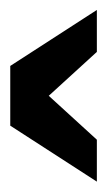

<svg xmlns="http://www.w3.org/2000/svg" viewBox="64 -826 211 380"><g transform="rotate(-90 170.0 -636.5)"><path d="M256.8 -550.8 169.9 -646 83 -550.8H0L110.8 -722.2H229L339.8 -550.8Z"/></g></svg>

Font: Charis SIL Viet
Style: Bold
Weight: 700
Foundry: SIL International
Version: Version 5.000